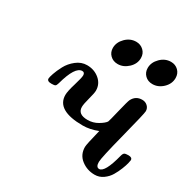

<svg xmlns="http://www.w3.org/2000/svg" viewBox="-158 -830 968 984"><g transform="rotate(30 326.0 -337.5)"><path d="M77.1 -297.9Q77.1 -305.7 85 -328.9Q92.8 -352.1 108.4 -381.6Q124 -411.1 152.6 -433.6Q181.2 -456.1 214.8 -456.1Q257.8 -456.1 288.3 -430.4Q318.8 -404.8 318.8 -365.2Q318.8 -351.1 308.3 -312.5Q297.9 -273.9 297.9 -257.8Q297.9 -213.9 356 -213.9Q388.2 -213.9 415.5 -230Q442.9 -246.1 452.1 -259.8Q455.1 -265.6 470.9 -331.8Q486.8 -397.9 492.2 -409.2Q510.3 -444.3 548.8 -443.8Q566.9 -443.8 579.8 -431.9Q592.8 -419.9 592.8 -401.9Q592.8 -387.7 553.5 -234.4Q514.2 -81.1 514.2 -57.1Q514.2 -26.4 533.2 -25.9Q566.4 -25.9 595.2 -139.2Q599.1 -154.3 605.5 -158.2Q611.8 -162.1 628.9 -162.1Q651.9 -162.1 651.9 -146Q651.9 -143.1 648.4 -127.9Q645 -112.8 635.5 -88.9Q626 -64.9 613 -43Q600.1 -21 577.6 -4.9Q555.2 11.2 527.8 11.2Q482.9 11.2 448.5 -15.4Q414.1 -42 414.1 -87.9Q414.1 -103 437 -194.8Q391.1 -176.8 349.1 -176.8Q194.3 -176.8 193.8 -268.1Q193.8 -290 208.5 -338.1Q223.1 -386.2 223.1 -399.9Q223.1 -418 208 -418Q166 -418 134.8 -303.2Q130.9 -289.1 125.5 -285.6Q120.1 -282.2 104 -282.2Q77.1 -281.7 77.1 -297.9ZM284.2 -599.1Q284.2 -632.3 311 -659.2Q337.9 -686 373 -686Q398.9 -686 417 -668.9Q435.1 -651.9 435.1 -625Q435.1 -590.8 407.5 -564.9Q379.9 -539.1 346.2 -539.1Q319.3 -539.1 301.8 -556.2Q284.2 -573.2 284.2 -599.1ZM490.2 -599.1Q490.2 -632.3 517.1 -659.2Q543.9 -686 579.1 -686Q605 -686 622.6 -668.9Q640.1 -651.9 640.1 -625Q640.1 -590.8 613 -564.9Q585.9 -539.1 551.8 -539.1Q524.9 -539.1 507.6 -556.2Q490.2 -573.2 490.2 -599.1Z"/></g></svg>

Font: CMU Serif
Style: BoldItalic
Weight: 700
Italic angle: -14.04°
Version: Version 0.7.0